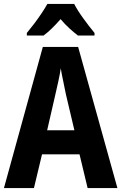

<svg xmlns="http://www.w3.org/2000/svg" viewBox="-20 -953 615 973"><path d="M424 0 383 -171H193L152 0H0L197 -715H376L575 0ZM314 -475Q308 -507 300 -543.5Q292 -580 288 -607Q284 -580 276 -542.5Q268 -505 261 -476L219 -293H357ZM356 -933Q373 -900 402 -860Q431 -820 459 -786V-773H375Q355 -788 332 -809Q309 -830 287 -856Q240 -802 201 -773H116V-786Q132 -805 152.5 -832Q173 -859 191 -886Q209 -913 220 -933Z"/></svg>

Font: Noto Sans Thai Cond
Style: Bold
Weight: 700
Width: 3
Designer: Monotype Design Team
Foundry: Monotype Imaging Inc.
Version: Version 2.002; ttfautohint (v1.8.4.7-5d5b)